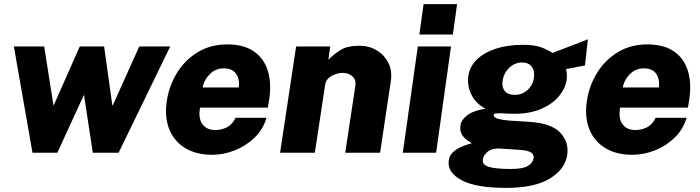

<svg xmlns="http://www.w3.org/2000/svg" viewBox="-20 -743 3406 934"><path d="M138 0 47.5 -517H195L240 -231H241.5L368 -517H486.5L526.5 -230.5H528.5L657.5 -517H808L557 0H431.5L388.5 -282L259 0Z M1012.5 10Q935 10 881.2 -22.5Q827.5 -55 803.5 -114Q779.5 -173 791.5 -252.5Q803 -328 842.2 -390.5Q881.5 -453 943.5 -490Q1005.5 -527 1085.5 -527Q1166 -527 1215.2 -492.8Q1264.5 -458.5 1282.8 -398.8Q1301 -339 1290 -262L1283 -219.5H953Q944 -166.5 965 -138.5Q986 -110.5 1026.5 -110.5Q1058 -110.5 1084 -123.8Q1110 -137 1126 -170H1276.5Q1260 -113.5 1218.2 -73.2Q1176.5 -33 1122 -11.5Q1067.5 10 1012.5 10ZM966 -317.5H1141.5Q1147 -355.5 1129.2 -383Q1111.5 -410.5 1067.5 -410.5Q1028.5 -410.5 1000.2 -382Q972 -353.5 966 -317.5Z M1342.5 0 1420.5 -517H1586.5L1577.5 -452.5Q1604.5 -479.5 1637 -500Q1669.5 -520.5 1729.5 -520.5Q1775 -520.5 1812.2 -498.2Q1849.5 -476 1869.2 -437Q1889 -398 1881 -347L1829 0H1659.5L1708.5 -325Q1713.5 -355 1694 -371.8Q1674.5 -388.5 1647.5 -388.5Q1619.5 -388.5 1592.2 -373Q1565 -357.5 1561.5 -329L1511.5 0Z M2020 -575 2040.5 -723H2203.5L2183 -575ZM1939.5 0 2012.5 -517H2174L2101.5 0Z M2441.5 171Q2294.5 171 2224.8 133.2Q2155 95.5 2163 38.5Q2166 14.5 2182 -1Q2198 -16.5 2217.8 -25.8Q2237.5 -35 2254 -39.8Q2270.5 -44.5 2275.5 -46.5Q2270 -50 2254.8 -59.5Q2239.5 -69 2227.8 -87Q2216 -105 2220 -134Q2223.5 -159.5 2252.5 -182Q2281.5 -204.5 2342 -214.5Q2295 -238 2273.2 -282.5Q2251.5 -327 2258 -372.5Q2264.5 -418.5 2299.2 -452.8Q2334 -487 2391.5 -506Q2449 -525 2523.5 -525Q2580 -525 2612.2 -513Q2644.5 -501 2668 -485.5Q2688 -493.5 2718.5 -505Q2749 -516.5 2781.2 -529Q2813.5 -541.5 2840 -552L2825.5 -424.5L2734 -407Q2739.5 -379 2736.5 -355Q2730.5 -313 2699 -275Q2667.5 -237 2612.5 -213.2Q2557.5 -189.5 2480.5 -189.5Q2467 -189.5 2448.2 -190.2Q2429.5 -191 2421 -192Q2400 -192 2390.5 -190.8Q2381 -189.5 2381.5 -182.5Q2383.5 -170 2403.5 -164.8Q2423.5 -159.5 2455.5 -156.5Q2473 -155 2500.8 -153.8Q2528.5 -152.5 2558.5 -150Q2660.5 -143.5 2704.2 -98.8Q2748 -54 2739.5 9.5Q2729.5 80 2654.8 125.5Q2580 171 2441.5 171ZM2483.5 -281.5Q2520 -281.5 2546.2 -305.2Q2572.5 -329 2577.5 -367Q2582 -398.5 2566.5 -418.8Q2551 -439 2520.5 -439Q2483.5 -439 2456.8 -412.8Q2430 -386.5 2424.5 -348.5Q2420.5 -318 2436 -299.8Q2451.5 -281.5 2483.5 -281.5ZM2466 79Q2524 79 2548.2 64.2Q2572.5 49.5 2576 25Q2580 -8.5 2515 -13.5L2411.5 -20.5Q2374 -22.5 2352.8 -5.5Q2331.5 11.5 2328.5 33.5Q2325 58.5 2358.2 68.8Q2391.5 79 2466 79Z M3056 10Q2978.5 10 2924.8 -22.5Q2871 -55 2847 -114Q2823 -173 2835 -252.5Q2846.5 -328 2885.8 -390.5Q2925 -453 2987 -490Q3049 -527 3129 -527Q3209.5 -527 3258.8 -492.8Q3308 -458.5 3326.2 -398.8Q3344.5 -339 3333.5 -262L3326.5 -219.5H2996.5Q2987.5 -166.5 3008.5 -138.5Q3029.5 -110.5 3070 -110.5Q3101.5 -110.5 3127.5 -123.8Q3153.5 -137 3169.5 -170H3320Q3303.5 -113.5 3261.8 -73.2Q3220 -33 3165.5 -11.5Q3111 10 3056 10ZM3009.5 -317.5H3185Q3190.5 -355.5 3172.8 -383Q3155 -410.5 3111 -410.5Q3072 -410.5 3043.8 -382Q3015.5 -353.5 3009.5 -317.5Z"/></svg>

Font: Public Sans ExtraBold
Style: Italic
Weight: 800
Italic angle: -8°
Designer: The Public Sans project authors (U.S. Web Design System). Libre Franklin designed by Pablo Impallari and Rodrigo Fuenzal
Version: Version 1.007; ttfautohint (v1.8.1) -l 8 -r 50 -G 200 -x 14 